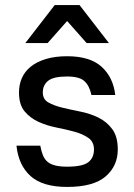

<svg xmlns="http://www.w3.org/2000/svg" viewBox="-20 -730 530 758"><path d="M245 8Q148 8 100.5 -35Q53 -78 45 -155H139Q143 -133 149.5 -117Q156 -101 168 -91Q180 -81 199 -76.5Q218 -72 245 -72Q306 -72 328.5 -89.5Q351 -107 351 -140Q351 -170 329 -185.5Q307 -201 274 -210Q241 -219 203 -226.5Q165 -234 132 -249Q99 -264 77 -290.5Q55 -317 55 -365Q55 -396 66.5 -422Q78 -448 101.5 -467Q125 -486 161 -497Q197 -508 245 -508Q335 -508 381 -466.5Q427 -425 435 -355H341Q333 -392 313 -410Q293 -428 245 -428Q191 -428 170 -411Q149 -394 149 -365Q149 -338 171 -325.5Q193 -313 226 -305Q259 -297 297 -289.5Q335 -282 368 -266Q401 -250 423 -220.5Q445 -191 445 -140Q445 -75 397 -33.5Q349 8 245 8ZM245 -647 168 -560H80L196 -710H294L410 -560H322Z"/></svg>

Font: Retni Sans Medium
Style: Regular
Weight: 500
Designer: Vitaly Kuzmin
Foundry: ParaType Ltd.
Version: Version 1.00;March 2, 2019;FontCreator 11.5.0.2425 64-bit; t